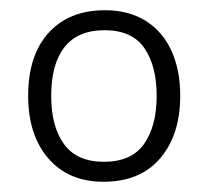

<svg xmlns="http://www.w3.org/2000/svg" viewBox="-20 -744 404 375"><path d="M332 -557Q332 -481 293 -435Q254 -389 182 -389Q114 -389 74.5 -434.5Q35 -480 35 -557Q35 -636 75 -680Q115 -724 185 -724Q232 -724 265 -703Q298 -682 315 -644.5Q332 -607 332 -557ZM80 -557Q80 -497 105 -462.5Q130 -428 183 -428Q237 -428 261.5 -463Q286 -498 286 -557Q286 -615 262 -650Q238 -685 184 -685Q132 -685 106 -652Q80 -619 80 -557Z"/></svg>

Font: Noto Sans Symbols Light
Style: Regular
Weight: 300
Version: Version 2.002